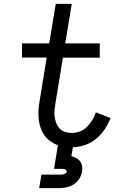

<svg xmlns="http://www.w3.org/2000/svg" viewBox="-20 -755 640 995"><path d="M183 220 195 150H295Q299 150 303.5 149.5Q308 149 312.5 147.5Q317 146 321 143Q325 140 326 135Q326 135 326 135Q326 135 326 135Q326 131 323.5 127.5Q321 124 317 122.5Q313 121 308.5 120.5Q304 120 300 120H260L280 -2Q259 -10 241 -23Q223 -36 210.5 -53.5Q198 -71 190.5 -92.5Q183 -114 180.5 -137Q178 -160 179.5 -183.5Q181 -207 185 -230L222 -457H94V-530H235L269 -735H352L318 -530H497V-456H306L267 -218Q264 -200 262.5 -182.5Q261 -165 263.5 -147.5Q266 -130 272.5 -114.5Q279 -99 290.5 -87.5Q302 -76 318.5 -71Q335 -66 353 -66Q373 -66 394 -74Q415 -82 431 -98Q447 -114 458.5 -133Q470 -152 477 -173L553 -143Q541 -113 522.5 -85Q504 -57 478 -35.5Q452 -14 420.5 -3.5Q389 7 358 8L350 54Q364 58 376 64.5Q388 71 395.5 81.5Q403 92 405.5 106Q408 120 405 135Q402 154 390.5 172Q379 190 361 201Q343 212 323 216Q303 220 283 220Z"/></svg>

Font: Iosevka Curly Extended
Style: Italic
Weight: 400
Width: 7
Italic angle: -9°
Monospace: yes
Designer: Belleve Invis
Foundry: Belleve Invis
Version: Version 11.1.0; ttfautohint (v1.8.3)